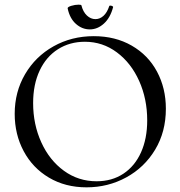

<svg xmlns="http://www.w3.org/2000/svg" viewBox="-20 -791 772 823"><path d="M43 -303Q43 -397 87.5 -473Q132 -549 209.5 -592.5Q287 -636 382 -636Q474 -636 544.5 -595.5Q615 -555 653 -484Q691 -413 691 -325Q691 -226 645 -149.5Q599 -73 521 -30.5Q443 12 351 12Q260 12 190 -29.5Q120 -71 81.5 -143Q43 -215 43 -303ZM611 -275Q611 -367 576.5 -444Q542 -521 481 -566.5Q420 -612 344 -612Q279 -612 228.5 -580Q178 -548 150 -488.5Q122 -429 122 -349Q122 -258 157 -181Q192 -104 254 -59Q316 -14 394 -14Q460 -14 509 -46.5Q558 -79 584.5 -138Q611 -197 611 -275ZM270 -755Q269 -761 285.5 -766Q302 -771 317 -771Q328 -771 329 -768Q336 -740 352.5 -724.5Q369 -709 389 -709Q408 -709 423.5 -723Q439 -737 448 -764Q448 -767 453 -767Q457 -767 461 -765Q465 -763 465 -761Q453 -715 425.5 -690Q398 -665 365 -665Q332 -665 305.5 -688.5Q279 -712 270 -755Z"/></svg>

Font: Cormorant Upright Medium
Style: Regular
Weight: 500
Designer: Christian Thalmann (Catharsis Fonts)
Foundry: Catharsis Fonts
Version: Version 3.302